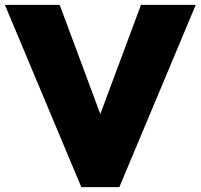

<svg xmlns="http://www.w3.org/2000/svg" viewBox="-51 -770 825 790"><path d="M-30.9 -750H194.5L361.8 -300.9L529.1 -750H754.5L440 0H283.6Z"/></svg>

Font: Spartan MB Black
Style: Regular
Weight: 900
Designer: Matt Bailey, Mirko Velimirovic
Foundry: Matt Bailey
Version: Version 1.005